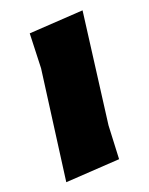

<svg xmlns="http://www.w3.org/2000/svg" viewBox="-100 -532 460 591"><g transform="rotate(-20 130.0 -236.0)"><path d="M243 -476 197 -116 192 -7 15 4 62 -352 66 -465Z"/></g></svg>

Font: Alegreya Sans Black
Style: Italic
Weight: 900
Italic angle: -7°
Designer: Juan Pablo del Peral
Foundry: Huerta Tipografica
Version: Version 2.007